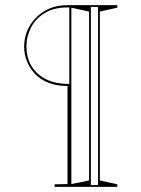

<svg xmlns="http://www.w3.org/2000/svg" viewBox="-20 -728 549 748"><path d="M437 -708V-698L369 -683V-25L437 -10V0H193V-10L243 -11V-393Q202 -393 170.5 -405Q139 -417 118 -438.5Q97 -460 85.5 -488Q74 -516 74 -547Q74 -578 85.5 -606.5Q97 -635 119 -658Q141 -681 172 -694.5Q203 -708 243 -708ZM258 -698V-11L327 -25V-683ZM334 -701V-7H362V-701ZM83 -547Q83 -506 101 -473.5Q119 -441 156 -421Q193 -401 250 -401V-699H242Q191 -699 155 -677.5Q119 -656 101 -621Q83 -586 83 -547Z"/></svg>

Font: Kalnia Glaze Thin ExtraLight
Style: Regular
Weight: 250
Version: Version 1.110